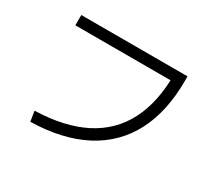

<svg xmlns="http://www.w3.org/2000/svg" viewBox="-136 -900 1211 1119"><g transform="rotate(30 469.0 -340.0)"><path d="M760.7 -653.3 796.9 -614.3H119.1V-683.6H834V-653.3Q834 -446.3 758.3 -301.3Q682.6 -156.2 534.7 -78.6Q386.7 -1 172.9 3.9L162.1 -64.5Q359.4 -70.3 492.7 -138.2Q626 -206.1 693.4 -335.9Q760.7 -465.8 760.7 -653.3Z"/></g></svg>

Font: Pretendard JP Variable
Style: Regular
Weight: 400
Designer: Base glyphs from Inter by Rasmus Andersson; Hangul glyphs from Noto Sans CJK(Source Han Sans) by Jang Soo-young and Kang
Foundry: Kil Hyung-jin
Version: Version 1.307;Glyphs 3.2 (3192)